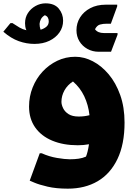

<svg xmlns="http://www.w3.org/2000/svg" viewBox="-122 -869 818 1150"><path d="M256 -745Q256 -706 234 -674.5Q212 -643 173.5 -624.5Q135 -606 84 -606Q37 -606 -9.5 -622.5Q-56 -639 -102 -679L-60 -730L-48 -731Q-24 -715 -5 -704Q14 -693 36 -688Q31 -699 29.5 -710Q28 -721 28 -730Q28 -764 45 -790.5Q62 -817 90.5 -833Q119 -849 151 -849Q204 -849 230 -817.5Q256 -786 256 -745ZM336 -688Q336 -730 357.5 -764.5Q379 -799 418.5 -820Q458 -841 512 -841H580V-831L542 -727H518Q495 -727 477 -722Q459 -717 447 -694Q463 -671 501 -671H582V-661L543 -559H469Q432 -559 401.5 -576Q371 -593 353.5 -622Q336 -651 336 -688ZM115 -726Q115 -708 121 -691Q142 -697 156 -709Q170 -721 170 -741Q170 -769 147 -778Q131 -769 123.5 -755Q116 -741 115 -726ZM284 261Q214 261 163 249Q112 237 84 225Q56 213 56 213L116 49H128Q172 69 219.5 77Q267 85 296 85Q325 85 349 81.5Q373 78 393 69Q398 57 402.5 39Q407 21 411 -5Q379 1 344 1Q257 1 191 -26.5Q125 -54 88.5 -106Q52 -158 52 -231Q52 -291 73.5 -345Q95 -399 133 -440Q171 -481 221 -505Q271 -529 329 -529Q382 -529 434 -502Q486 -475 529 -424Q572 -373 598 -300Q624 -227 624 -135Q624 -5 581.5 83.5Q539 172 463 216.5Q387 261 284 261ZM246 -259Q246 -242 256 -221Q266 -200 288.5 -185.5Q311 -171 350 -171Q383 -171 414 -179Q407 -241 382.5 -292.5Q358 -344 315 -381Q282 -360 264 -327.5Q246 -295 246 -259Z"/></svg>

Font: Kufam Black
Style: Regular
Weight: 900
Designer: Wael Morcos, Artur Schmal
Foundry: Original Type
Version: Version 1.301; ttfautohint (v1.8.3)